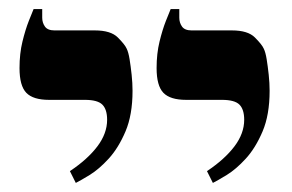

<svg xmlns="http://www.w3.org/2000/svg" viewBox="-20 -617 644 423"><path d="M449 -214 436 -240Q475 -266 496.5 -294.5Q518 -323 518 -353Q518 -376 507.5 -386.5Q497 -397 469 -397H390Q355 -397 340 -412.5Q325 -428 325 -467Q325 -499 331.5 -525.5Q338 -552 345.5 -571Q353 -590 356 -597H375V-578Q375 -567 381 -558.5Q387 -550 402 -550H491Q526 -550 541.5 -534.5Q557 -519 561 -510Q565 -502 567.5 -486.5Q570 -471 572 -452.5Q574 -434 574 -417Q574 -364 558.5 -327.5Q543 -291 521.5 -267.5Q500 -244 479.5 -231.5Q459 -219 449 -214ZM147 -214 134 -240Q173 -266 194.5 -294.5Q216 -323 216 -353Q216 -376 205.5 -386.5Q195 -397 167 -397H88Q53 -397 38 -412.5Q23 -428 23 -467Q23 -499 29.5 -525.5Q36 -552 43.5 -571Q51 -590 54 -597H73V-578Q73 -567 79 -558.5Q85 -550 100 -550H189Q224 -550 239.5 -534.5Q255 -519 259 -510Q263 -502 265.5 -486.5Q268 -471 270 -452.5Q272 -434 272 -417Q272 -364 256.5 -327.5Q241 -291 219.5 -267.5Q198 -244 177.5 -231.5Q157 -219 147 -214Z"/></svg>

Font: Frank Ruhl Libre SemiBold
Style: Regular
Weight: 600
Designer: Yanek Iontef
Foundry: Fontef
Version: Version 6.003;gftools[0.9.30]